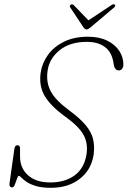

<svg xmlns="http://www.w3.org/2000/svg" viewBox="-20 -885 608 915"><path d="M223.5 10Q178.5 10 150.2 1.2Q122 -7.5 106 -18.8Q90 -30 82 -38.5Q74 -47 69.5 -47Q65.5 -47 61 -33.2Q56.5 -19.5 51 -5.8Q45.5 8 38.5 8Q22.5 8 25.5 -12.5L48.5 -176Q51 -193 63.5 -193Q76 -193 75.5 -175V-141Q75 -84.5 113.2 -50Q151.5 -15.5 220 -15.5Q288.5 -15.5 334.2 -48.2Q380 -81 391.5 -145Q401 -199 379 -240.5Q357 -282 290 -330Q221.5 -379.5 193 -427.8Q164.5 -476 174 -540Q181 -585.5 209.2 -624.2Q237.5 -663 285.5 -686.5Q333.5 -710 399 -710Q453.5 -710 491.5 -691Q529.5 -672 549 -641.5Q568.5 -611 568 -576.5Q567.5 -564.5 561.5 -557Q555.5 -549.5 547 -549.5Q536.5 -549.5 530.8 -556.2Q525 -563 523.5 -570.5L519.5 -592.5Q511 -638.5 478.5 -662Q446 -685.5 394 -685.5Q313.5 -685.5 264.5 -646Q215.5 -606.5 207 -549.5Q198.5 -493.5 221.8 -450Q245 -406.5 310.5 -358.5Q360.5 -321.5 387.5 -289.5Q414.5 -257.5 423 -224.2Q431.5 -191 426.5 -150Q416.5 -77.5 361.5 -33.8Q306.5 10 223.5 10ZM412 -755Q399.5 -744.5 393 -744.5Q385 -744.5 377.5 -755L314.5 -850Q309.5 -858.5 318 -863Q325 -867 332 -860L401.5 -788L510 -860Q521.5 -867.5 526.5 -863Q533 -857.5 524.5 -850Z"/></svg>

Font: Fraunces 72pt S100 Thin
Style: Italic
Weight: 100
Italic angle: -16°
Version: Version 1.000; ttfautohint (v1.8.3)